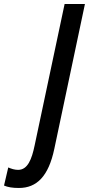

<svg xmlns="http://www.w3.org/2000/svg" viewBox="-170 -734 442 954"><path d="M-76 200C12 200 71 143 100 5L252 -714H151L2 -11C-12 56 -32 110 -80 110C-97 110 -113 105 -129 98L-150 188C-131 196 -109 200 -76 200Z"/></svg>

Font: Noto Sans UI Condensed Medium
Style: Italic
Weight: 500
Width: 3
Italic angle: -12°
Designer: Monotype Design Team
Foundry: Monotype Imaging Inc.
Version: Version 1.901